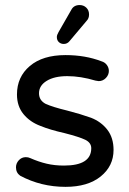

<svg xmlns="http://www.w3.org/2000/svg" viewBox="-20 -726 509 757"><path d="M204.1 -580.1Q204.1 -587.9 210.9 -599.6L260.7 -686.5Q270.5 -706.1 293.9 -706.1Q309.6 -706.1 320.3 -695.8Q331.1 -685.5 331.1 -668.9Q331.1 -653.3 321.3 -643.6L253.9 -563.5Q245.1 -552.7 231.4 -552.7Q219.7 -552.7 211.9 -560.1Q204.1 -567.4 204.1 -580.1ZM59.6 -33.2Q43 -44.9 43 -66.4Q43 -82 54.2 -94.2Q65.4 -106.4 82 -106.4Q91.8 -106.4 99.6 -102.5Q132.8 -87.9 164.1 -80.6Q195.3 -73.2 232.4 -73.2Q339.8 -73.2 339.8 -141.6Q339.8 -163.1 316.4 -174.8Q292 -186.5 234.4 -201.2Q177.7 -213.9 139.6 -229.5Q97.7 -245.1 72.3 -276.4Q46.9 -307.6 46.9 -353.5Q46.9 -422.9 97.7 -465.8Q148.4 -508.8 238.3 -508.8Q316.4 -508.8 379.9 -484.4Q393.6 -480.5 401.4 -469.7Q409.2 -459 409.2 -446.3Q409.2 -430.7 397.5 -418.5Q385.7 -406.2 369.1 -406.2L356.4 -408.2Q297.9 -425.8 245.1 -425.8Q194.3 -425.8 164.1 -407.2Q133.8 -388.7 133.8 -358.4Q133.8 -330.1 160.2 -316.4Q188.5 -303.7 245.1 -290Q297.9 -276.4 338.9 -261.7Q378.9 -246.1 403.3 -214.4Q427.7 -182.6 427.7 -134.8Q427.7 -71.3 377 -30.3Q326.2 10.7 238.3 10.7Q141.6 10.7 59.6 -33.2Z"/></svg>

Font: jf-openhuninn-1.1
Style: Regular
Weight: 400
Designer: [Kosugi Maru]
      Designed by Motoya company      

      [Varela Round]
      Joe Prince(Latin component); Avraham Co
Foundry: justfont CO.,LTD.
Version: 1.1